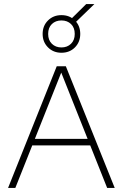

<svg xmlns="http://www.w3.org/2000/svg" viewBox="-20 -919 600 939"><path d="M19.5 0 257.5 -595H302L541 0H504L274.5 -576.5H284.5L55 0ZM126 -208 135.5 -240H424.5L433.5 -208ZM280.5 -661Q241 -661 214.8 -687.2Q188.5 -713.5 188.5 -753Q188.5 -793 214.8 -819Q241 -845 280.5 -845Q320.5 -845 346.5 -819Q372.5 -793 372.5 -753Q372.5 -713.5 346.5 -687.2Q320.5 -661 280.5 -661ZM280.5 -687Q309 -687 327.2 -704.8Q345.5 -722.5 345.5 -753Q345.5 -784 327.2 -801.5Q309 -819 280.5 -819Q252 -819 233.8 -801.5Q215.5 -784 215.5 -753Q215.5 -722.5 233.8 -704.8Q252 -687 280.5 -687ZM348.5 -809 324.5 -823 401.5 -899H441.5Z"/></svg>

Font: Encode Sans SC Condensed Thin Thin
Style: Regular
Weight: 250
Version: Version 3.002